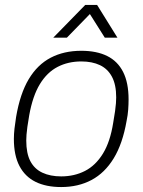

<svg xmlns="http://www.w3.org/2000/svg" viewBox="-20 -743 576 775"><path d="M227 12Q166 12 123.5 -9Q81 -30 58.5 -73Q36 -116 36 -182Q36 -202 38.5 -224Q41 -246 45 -271Q61 -365 96 -423.5Q131 -482 184.5 -510Q238 -538 308 -538Q370 -538 412.5 -517Q455 -496 477 -452.5Q499 -409 499 -342Q499 -323 497.5 -301Q496 -279 491 -255Q475 -163 439 -104Q403 -45 349.5 -16.5Q296 12 227 12ZM227 -31Q280 -31 323 -53Q366 -75 395.5 -123Q425 -171 437 -248Q442 -276 444.5 -294.5Q447 -313 448 -326Q449 -339 449 -350Q449 -401 432 -433Q415 -465 383.5 -480Q352 -495 308 -495Q255 -495 212.5 -473Q170 -451 141 -403.5Q112 -356 98 -278Q93 -250 90.5 -231Q88 -212 87 -199.5Q86 -187 86 -176Q86 -124 102.5 -92.5Q119 -61 151 -46Q183 -31 227 -31ZM195 -591 324 -723H372L454 -591H403L331 -705H361L250 -591Z"/></svg>

Font: Archivo SemiBold Thin
Style: Italic
Weight: 250
Italic angle: -10°
Version: Version 2.001